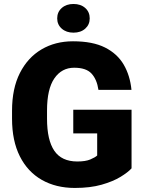

<svg xmlns="http://www.w3.org/2000/svg" viewBox="-20 -927 722 957"><path d="M635.7 -379.9V-87.9Q617.7 -67.9 580.3 -45.2Q543 -22.5 486.3 -6.3Q429.7 9.8 353 9.8Q258.8 9.8 188.2 -30.5Q117.7 -70.8 78.9 -147.9Q40 -225.1 40 -335.4V-375Q40 -485.8 79.1 -563Q118.2 -640.1 186.8 -680.7Q255.4 -721.2 343.8 -721.2Q441.9 -721.2 503.4 -690.2Q564.9 -659.2 596.7 -604.7Q628.4 -550.3 635.3 -479H470.7Q462.9 -531.7 436 -560.5Q409.2 -589.4 349.6 -589.4Q287.6 -589.4 251 -536.4Q214.4 -483.4 214.4 -376V-335.4Q214.4 -229 250.7 -175.5Q287.1 -122.1 365.2 -122.1Q406.2 -122.1 429.9 -132.1Q453.6 -142.1 464.4 -151.9V-262.2H345.2V-379.9ZM265.1 -835.4Q265.1 -867.2 287.8 -887.2Q310.5 -907.2 346.2 -907.2Q382.3 -907.2 404.8 -887.2Q427.2 -867.2 427.2 -835.4Q427.2 -804.2 404.8 -784.2Q382.3 -764.2 346.2 -764.2Q310.5 -764.2 287.8 -784.2Q265.1 -804.2 265.1 -835.4Z"/></svg>

Font: Vazirmatn UI FD Black
Style: Regular
Weight: 900
Designer: Saber Rastikerdar
Foundry: Saber Rastikerdar
Version: Version 33.003